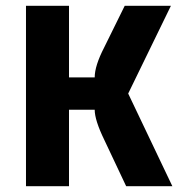

<svg xmlns="http://www.w3.org/2000/svg" viewBox="-20 -645 625 665"><path d="M577 0H417L341 -161Q308 -229 308 -265H219V0H70V-625H219V-377H308Q308 -417 341 -481L412 -625H572L424 -321Z"/></svg>

Font: Changa SemiBold
Style: Regular
Weight: 600
Designer: Eduardo Rodriguez Tunni
Foundry: Eduardo Rodriguez Tunni
Version: Version 2.002; ttfautohint (v1.5) -l 8 -r 50 -G 150 -x 14 -H